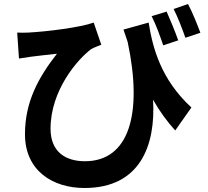

<svg xmlns="http://www.w3.org/2000/svg" viewBox="-20 -862 1040 961"><path d="M814 -804 739 -781C761 -738 781 -682 797 -635L872 -660C858 -701 832 -763 814 -804ZM921 -842 849 -817C870 -776 892 -718 908 -673L983 -698C968 -738 943 -801 921 -842ZM66 -699 75 -569C98 -573 113 -575 134 -578C164 -582 227 -589 265 -593C172 -474 105 -352 105 -190C105 -9 242 79 403 79C682 79 760 -135 746 -363C779 -305 816 -254 857 -209L938 -324C785 -465 744 -623 724 -749L598 -714L619 -652C696 -290 625 -55 405 -55C309 -55 233 -101 233 -218C233 -410 368 -565 436 -616C452 -625 472 -632 487 -638L449 -749C384 -725 217 -704 122 -699C103 -698 83 -698 66 -699Z"/></svg>

Font: Noto Sans Mono CJK TC
Style: Bold
Weight: 700
Designer: Ryoko NISHIZUKA 西塚涼子 (kana, bopomofo & ideographs); Paul D. Hunt (Latin, Greek & Cyrillic); Sandoll Communications 산돌커뮤니
Foundry: Adobe
Version: Version 2.004;hotconv 1.0.118;makeotfexe 2.5.65603